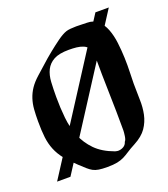

<svg xmlns="http://www.w3.org/2000/svg" viewBox="-104 -599 595 680"><g transform="rotate(-20 193.0 -258.5)"><path d="M292 -499Q317 -499 333 -484.5Q349 -470 358 -446.5Q367 -423 370.5 -394Q374 -365 375 -336.5Q376 -308 375 -282Q374 -256 374 -240Q374 -208 375 -179Q376 -150 370.5 -124Q365 -98 350 -76Q335 -54 303 -37Q284 -27 272 -19Q260 -11 249 -5.5Q238 0 223.5 3Q209 6 186 6Q166 6 153.5 4Q141 2 132 -3Q123 -8 114 -16Q105 -24 91 -37Q66 -60 50 -80Q34 -100 25 -122Q16 -144 13 -169.5Q10 -195 10 -230Q10 -254 11.5 -274.5Q13 -295 19 -313.5Q25 -332 36 -348.5Q47 -365 66 -382Q79 -393 98 -410.5Q117 -428 138 -445Q159 -462 179 -476.5Q199 -491 214 -496Q220 -498 230.5 -499Q241 -500 252 -500Q263 -500 273.5 -499.5Q284 -499 292 -499ZM100 -289Q100 -248 104 -209.5Q108 -171 121.5 -138Q135 -105 160.5 -79Q186 -53 230 -37Q238 -35 241 -35Q252 -35 261.5 -40.5Q271 -46 274 -57Q279 -62 281 -76Q283 -90 283 -97Q283 -168 281 -238Q279 -308 279 -378Q279 -397 272 -407.5Q265 -418 253.5 -423Q242 -428 228 -429.5Q214 -431 199 -431Q162 -431 142 -420Q122 -409 112.5 -390Q103 -371 101.5 -345Q100 -319 100 -289ZM50.7 -6.4H0.4L333 -523.4H383.4Z"/></g></svg>

Font: Augsburger Schrift CAT
Style: Regular
Weight: 400
Designer: Peter Wiegel nach Roos&Junge Offenbach
Foundry: CAT-Fonts, Peter Wiegel
Version: Version 1.000